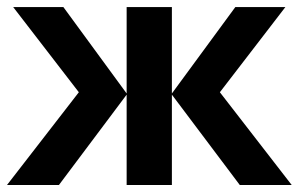

<svg xmlns="http://www.w3.org/2000/svg" viewBox="-20 -527 851 547"><path d="M340.8 -260.7V-506.8H469.7V-260.7L650.4 -506.8H793L606.4 -264.2L811 0H663.1L469.7 -257.3V0H340.8V-257.3L147.9 0H0L204.6 -264.2L17.6 -506.8H160.6Z"/></svg>

Font: Bpm'online Open Sans
Style: Bold
Weight: 700
Foundry: Ascender Corporation
Version: Version 1.10